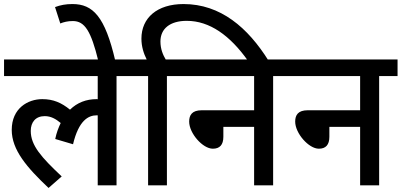

<svg xmlns="http://www.w3.org/2000/svg" viewBox="-20 -916 1985 949"><path d="M0 -540H463V-425C461 -426 460 -426 458 -426C406 -426 362 -409 326 -374C284 -408 244 -426 189 -426C118 -426 38 -381 38 -274C38 -175 113 -88 220 13L285 -44C184 -139 132 -197 132 -269C132 -312 156 -342 201 -342C232 -342 256 -328 280 -308C269 -285 259 -259 253 -229L341 -203C369 -321 417 -346 458 -346C459 -346 461 -346 463 -346V0H556V-540H648V-622H0Z M466 -615H550C499 -835 439 -896 338 -896C305 -896 279 -891 252 -881L278 -800C295 -807 315 -812 340 -812C399 -812 430 -762 466 -615Z M712 -540V0H805V-540H896V-622H799C786 -644 773 -673 773 -711C773 -774 820 -813 903 -813C1016 -813 1117 -741 1206 -615H1308C1205 -780 1070 -896 887 -896C757 -896 679 -828 679 -725C679 -686 690 -652 705 -622H634V-540Z M883 -622V-540H1236V-371H977C929 -371 915 -347 915 -315C915 -257 982 -181 1032 -181C1066 -181 1084 -200 1084 -240V-289H1236V0H1330V-540H1421V-622Z M1407 -622V-540H1760V-371H1501C1453 -371 1439 -347 1439 -315C1439 -257 1506 -181 1556 -181C1590 -181 1608 -200 1608 -240V-289H1760V0H1854V-540H1945V-622Z"/></svg>

Font: Noto Sans Devanagari UI SemiCondensed Medium
Style: Regular
Weight: 500
Width: 4
Designer: Jelle Bosma - Monotype Design Team
Foundry: Monotype Imaging Inc.
Version: Version 2.004